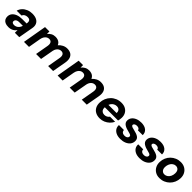

<svg xmlns="http://www.w3.org/2000/svg" viewBox="483 -2147 3794 3794"><g transform="rotate(45 2380.0 -250.5)"><path d="M191 12Q134 12 98 -6Q62 -24 45.5 -54.5Q29 -85 30 -123Q31 -175 61 -213Q91 -251 146 -272.5Q201 -294 275 -294H398Q404 -330 398.5 -353Q393 -376 374.5 -387.5Q356 -399 323 -399Q286 -399 257 -383Q228 -367 215 -334H80Q95 -388 132.5 -428Q170 -468 224 -490.5Q278 -513 343 -513Q415 -513 463 -489Q511 -465 532 -419.5Q553 -374 541 -309L486 0H363L364 -74Q350 -55 332.5 -39Q315 -23 293 -11.5Q271 0 245.5 6Q220 12 191 12ZM243 -96Q268 -96 290 -104.5Q312 -113 329.5 -128.5Q347 -144 359 -164.5Q371 -185 377 -208V-209H276Q247 -209 226 -201Q205 -193 193.5 -178Q182 -163 181 -143Q180 -119 197.5 -107.5Q215 -96 243 -96Z M618 0 705 -501H828V-432Q857 -469 897 -491Q937 -513 988 -513Q1025 -513 1054.5 -503Q1084 -493 1104.5 -473.5Q1125 -454 1137 -425Q1171 -465 1217.5 -489Q1264 -513 1317 -513Q1382 -513 1423.5 -486.5Q1465 -460 1480.5 -409Q1496 -358 1483 -285L1432 0H1293L1341 -272Q1351 -331 1331.5 -363Q1312 -395 1266 -395Q1238 -395 1213.5 -381Q1189 -367 1171 -341Q1153 -315 1145 -278L1095 0H956L1004 -272Q1014 -331 995 -363Q976 -395 929 -395Q899 -395 873.5 -379Q848 -363 830 -334Q812 -305 804 -263L758 0Z M1558 0 1645 -501H1768V-432Q1797 -469 1837 -491Q1877 -513 1928 -513Q1965 -513 1994.5 -503Q2024 -493 2044.5 -473.5Q2065 -454 2077 -425Q2111 -465 2157.5 -489Q2204 -513 2257 -513Q2322 -513 2363.5 -486.5Q2405 -460 2420.5 -409Q2436 -358 2423 -285L2372 0H2233L2281 -272Q2291 -331 2271.5 -363Q2252 -395 2206 -395Q2178 -395 2153.5 -381Q2129 -367 2111 -341Q2093 -315 2085 -278L2035 0H1896L1944 -272Q1954 -331 1935 -363Q1916 -395 1869 -395Q1839 -395 1813.5 -379Q1788 -363 1770 -334Q1752 -305 1744 -263L1698 0Z M2742 12Q2673 12 2623 -15Q2573 -42 2547 -92Q2521 -142 2523 -209Q2525 -271 2548 -326Q2571 -381 2612 -423Q2653 -465 2709 -489Q2765 -513 2833 -513Q2901 -513 2949 -486Q2997 -459 3022 -412Q3047 -365 3045 -304Q3045 -281 3040.5 -258Q3036 -235 3031 -216H2622L2637 -300H2906Q2909 -332 2898 -354Q2887 -376 2865.5 -388Q2844 -400 2815 -400Q2781 -400 2750.5 -384.5Q2720 -369 2698 -338Q2676 -307 2668 -260L2663 -230Q2656 -193 2665.5 -164Q2675 -135 2699.5 -118.5Q2724 -102 2760 -102Q2796 -102 2822.5 -117.5Q2849 -133 2866 -157H3008Q2986 -109 2945.5 -70.5Q2905 -32 2853 -10Q2801 12 2742 12Z M3317 12Q3246 12 3198 -11.5Q3150 -35 3126.5 -75Q3103 -115 3107 -165H3246Q3246 -144 3256 -127.5Q3266 -111 3285.5 -102Q3305 -93 3334 -93Q3360 -93 3378 -101Q3396 -109 3406 -122Q3416 -135 3416 -151Q3417 -168 3406.5 -177.5Q3396 -187 3377 -193.5Q3358 -200 3332 -206Q3299 -213 3267 -224.5Q3235 -236 3210 -252Q3185 -268 3171 -291Q3157 -314 3158 -346Q3159 -395 3188.5 -432.5Q3218 -470 3269.5 -491.5Q3321 -513 3387 -513Q3479 -513 3530.5 -470.5Q3582 -428 3580 -356H3446Q3444 -380 3424 -393.5Q3404 -407 3371 -407Q3338 -407 3317 -393Q3296 -379 3295 -359Q3295 -346 3306 -336Q3317 -326 3338 -319Q3359 -312 3388 -306Q3427 -297 3459 -286Q3491 -275 3514 -259.5Q3537 -244 3548.5 -221.5Q3560 -199 3559 -167Q3558 -112 3526 -72Q3494 -32 3440 -10Q3386 12 3317 12Z M3856 12Q3785 12 3737 -11.5Q3689 -35 3665.5 -75Q3642 -115 3646 -165H3785Q3785 -144 3795 -127.5Q3805 -111 3824.5 -102Q3844 -93 3873 -93Q3899 -93 3917 -101Q3935 -109 3945 -122Q3955 -135 3955 -151Q3956 -168 3945.5 -177.5Q3935 -187 3916 -193.5Q3897 -200 3871 -206Q3838 -213 3806 -224.5Q3774 -236 3749 -252Q3724 -268 3710 -291Q3696 -314 3697 -346Q3698 -395 3727.5 -432.5Q3757 -470 3808.5 -491.5Q3860 -513 3926 -513Q4018 -513 4069.5 -470.5Q4121 -428 4119 -356H3985Q3983 -380 3963 -393.5Q3943 -407 3910 -407Q3877 -407 3856 -393Q3835 -379 3834 -359Q3834 -346 3845 -336Q3856 -326 3877 -319Q3898 -312 3927 -306Q3966 -297 3998 -286Q4030 -275 4053 -259.5Q4076 -244 4087.5 -221.5Q4099 -199 4098 -167Q4097 -112 4065 -72Q4033 -32 3979 -10Q3925 12 3856 12Z M4411 12Q4344 12 4294 -18Q4244 -48 4217 -100Q4190 -152 4192 -218Q4194 -281 4217 -334.5Q4240 -388 4281 -428Q4322 -468 4375.5 -490.5Q4429 -513 4491 -513Q4558 -513 4608.5 -483.5Q4659 -454 4686.5 -402.5Q4714 -351 4712 -284Q4710 -221 4686.5 -167Q4663 -113 4622 -73Q4581 -33 4527.5 -10.5Q4474 12 4411 12ZM4429 -109Q4468 -109 4499 -131Q4530 -153 4548.5 -191Q4567 -229 4568 -278Q4569 -315 4557.5 -340Q4546 -365 4524.5 -378.5Q4503 -392 4475 -392Q4437 -392 4406 -370Q4375 -348 4356.5 -310Q4338 -272 4336 -223Q4335 -187 4347 -161.5Q4359 -136 4380.5 -122.5Q4402 -109 4429 -109Z"/></g></svg>

Font: DM Sans 18pt ExtraBold
Style: Italic
Weight: 800
Italic angle: -10°
Designer: Colophon Foundry, Jonny Pinhorn
Foundry: Colophon Foundry
Version: Version 4.004;gftools[0.9.30]